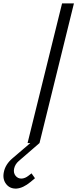

<svg xmlns="http://www.w3.org/2000/svg" viewBox="-135 -830 449 1114"><path d="M47.9 175.8 67.9 204.1Q50.8 219.2 43 225.1Q-1 261.7 -40 264.2Q-78.1 265.6 -99.6 237.5Q-121.1 209.5 -112.8 168.9Q-104 123.5 -62 87.9L41 0H24.9L225.1 -810.1H293.9L94.2 0L-25.9 104Q-47.9 123 -53.2 148.9Q-58.1 172.9 -44.7 189.9Q-31.2 207 -8.8 206.1Q11.2 204.6 29.8 189.9Q38.1 183.6 47.9 175.8Z"/></svg>

Font: Sinkin Sans 300 Light Italic
Style: Regular
Weight: 300
Italic angle: -112°
Designer: Keith Bates
Foundry: K-Type
Version: Sinkin Sans (version 1.0)  by Keith Bates   •   © 2014   www